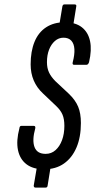

<svg xmlns="http://www.w3.org/2000/svg" viewBox="-20 -762 452 871"><path d="M180 6Q130 6 100 -17Q70 -40 61.5 -81.5Q53 -123 68 -180Q69 -191 77 -191H133Q142 -191 140 -180Q125 -126 136.5 -95Q148 -64 187 -64Q213 -64 232 -81Q251 -98 261.5 -126.5Q272 -155 272 -191Q272 -222 263.5 -242Q255 -262 235 -281L175 -338Q147 -364 133 -397Q119 -430 119 -470Q119 -529 136.5 -572Q154 -615 189 -638Q224 -661 273 -661Q322 -661 351 -638.5Q380 -616 388.5 -575.5Q397 -535 384 -480Q380 -468 372 -468H316Q307 -468 310 -480Q319 -514 317.5 -539Q316 -564 303.5 -577.5Q291 -591 268 -591Q246 -591 229 -576Q212 -561 202.5 -536.5Q193 -512 193 -480Q193 -453 202.5 -433Q212 -413 231 -394L293 -336Q322 -308 334.5 -278Q347 -248 347 -204Q347 -140 327 -93Q307 -46 270 -20Q233 6 180 6ZM141 89Q133 89 133 80L147 -2L210 -7L196 80Q195 89 187 89ZM249 -649 263 -733Q265 -742 272 -742H318Q328 -742 326 -733L312 -646Z"/></svg>

Font: Sofia Sans Extra Condensed Medium
Style: Italic
Weight: 500
Italic angle: -9°
Version: Version 4.100